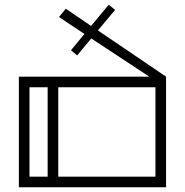

<svg xmlns="http://www.w3.org/2000/svg" viewBox="-20 -794 784 814"><path d="M684 -469V0H60V-469H613L367 -631L307 -559L281 -581L338 -650L230 -722L259 -757L366 -684L441 -774L468 -752L395 -665ZM182 -424H105V-45H182ZM639 -424H227V-45H639Z"/></svg>

Font: Geostar
Style: Regular
Weight: 400
Designer: Joe Prince
Foundry: Joe Prince
Version: Version 1.002